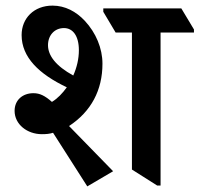

<svg xmlns="http://www.w3.org/2000/svg" viewBox="-20 -654 711 684"><path d="M291 10 383 -44 226 -205C305 -257 345 -333 345 -427C345 -482 322 -537 282 -580C251 -613 212 -634 167 -634C101 -634 57 -589 57 -529C57 -450 119 -390 218 -343C203 -322 185 -303 165 -291C140 -313 122 -322 99 -322C61 -322 32 -298 32 -259C32 -211 77 -176 129 -176C144 -176 157 -177 169 -181ZM540 7H552V-538H671V-549L626 -624H348V-612L392 -538H450V-50ZM151 -493C151 -528 174 -554 208 -554C239 -554 261 -527 261 -475C261 -445 254 -414 241 -385C179 -419 151 -456 151 -493Z"/></svg>

Font: Noto Serif Devanagari SemiCondensed SemiBold
Style: Regular
Weight: 600
Width: 4
Designer: Universal Thirst, Indian Type Foundry and the Monotype Design Team
Foundry: Monotype Imaging Inc.
Version: Version 2.004